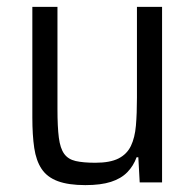

<svg xmlns="http://www.w3.org/2000/svg" viewBox="-20 -530 566 558"><path d="M228 8Q179 8 148 -3.5Q117 -15 101 -39Q85 -63 79.5 -100Q74 -137 74 -189V-510H147V-213Q147 -161 151 -130Q155 -99 166.5 -83Q178 -67 200 -62Q222 -57 257 -57Q300 -57 324.5 -69.5Q349 -82 360.5 -106Q372 -130 375 -165Q378 -200 378 -246V-510H451V0H386L382 -73H377Q368 -48 350 -29.5Q332 -11 302.5 -1.5Q273 8 228 8Z"/></svg>

Font: Saira SemiCondensed
Style: Regular
Weight: 400
Width: 4
Designer: Hector Gatti with collaboration of the Omnibus-Type team
Foundry: Omnibus-Type
Version: Version 1.101